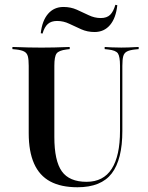

<svg xmlns="http://www.w3.org/2000/svg" viewBox="-20 -766 614 797"><path d="M99.2 -369.4V-492.7Q99.2 -518.5 95.6 -532.3Q91.9 -546 80.6 -552Q69.4 -558.1 47.6 -560.5L31.5 -562.1V-571Q43.5 -571 60.1 -570.2Q76.6 -569.4 98 -569Q119.4 -568.5 142.7 -568.5H152.4H162.1Q185.5 -568.5 205.6 -569Q225.8 -569.4 242.3 -570.2Q258.9 -571 269.4 -571V-562.1L255.6 -560.5Q224.2 -556.5 214.9 -544Q205.6 -531.5 205.6 -492.7V-369.4ZM301.6 11.3Q233.1 11.3 188.3 -12.9Q143.5 -37.1 121.4 -87.1Q99.2 -137.1 99.2 -212.9V-369.4H205.6V-197.6Q205.6 -98.4 236.7 -54.8Q267.7 -11.3 339.5 -11.3Q408.9 -11.3 443.5 -64.9Q478.2 -118.5 478.2 -223.4V-369.4H487.9V-222.6Q487.9 -104 444 -46.4Q400 11.3 301.6 11.3ZM478.2 -369.4V-492.7Q478.2 -531.5 469.4 -544.4Q460.5 -557.3 429 -560.5L414.5 -562.1V-571Q425.8 -570.2 443.5 -569.4Q461.3 -568.5 483.1 -568.5Q498.4 -568.5 512.1 -569Q525.8 -569.4 537.1 -570.2Q548.4 -571 555.6 -571V-562.1L539.5 -560.5Q517.7 -558.1 506.5 -552Q495.2 -546 491.5 -532.3Q487.9 -518.5 487.9 -492.7V-369.4ZM372.6 -633.1Q342.7 -633.1 317.3 -644.4Q291.9 -655.6 267.7 -667.3Q243.5 -679 216.9 -679Q192.7 -679 178.6 -666.5Q164.5 -654 156.5 -626.6L149.2 -628.2Q154.8 -679.8 179.4 -708.5Q204 -737.1 243.5 -737.1Q273.4 -737.1 298.8 -725.8Q324.2 -714.5 348.4 -702.8Q372.6 -691.1 398.4 -691.1Q423.4 -691.1 437.1 -704.4Q450.8 -717.7 458.9 -746L466.9 -744.4Q461.3 -691.1 436.7 -662.1Q412.1 -633.1 372.6 -633.1Z"/></svg>

Font: Playfair 144pt SemiCondensed SemiBold
Style: Regular
Weight: 600
Width: 4
Designer: Claus Eggers Sørensen
Foundry: Claus Eggers Sørensen
Version: Version 2.203